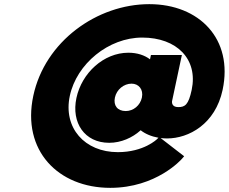

<svg xmlns="http://www.w3.org/2000/svg" viewBox="-20 -875 1102 925"><path d="M753.8 -209.9C763.8 -208.7 774.2 -208 784.7 -208C889.5 -208 1017.4 -277.3 1052.5 -442C1104.6 -687.3 940.1 -855 699.2 -855C448.2 -855 196.2 -676.2 140.3 -413C84.3 -149.8 260.1 30 511.1 30C733.4 30 853.9 -106.9 856.4 -109.8L867.2 -122.2ZM743.4 -211.4 736.3 -204.5C736.3 -204.5 673.4 -142 547.7 -142C387.9 -142 283.6 -259.1 316.3 -413C349.1 -567.5 503 -694 665 -694C832.9 -694 934.7 -589.1 903.5 -442C888.1 -369.9 871.2 -359 838.8 -359C806.6 -359 808.4 -382.8 808.7 -386.8L856.2 -610H707.2L702.7 -589.2C676.8 -608.8 641.5 -621 598.5 -621C479.3 -621 373.7 -523 348.2 -403C322.8 -283.9 387.2 -187 506.2 -187C563.6 -187 617.9 -211.8 655.9 -245.9L656.7 -246.7L657.5 -247.6C678.9 -230.5 709.4 -217.3 743.4 -211.4ZM533.6 -405C541.8 -443.9 577 -472 613.8 -472C648.4 -472 671.9 -444 663.6 -405C655.5 -366.9 622.6 -340 585.8 -340C545.7 -340 525.5 -366.9 533.6 -405Z"/></svg>

Font: Hussar Nova
Style: 96
Weight: 700
Foundry: Cannot Into Space Fonts
Version: Version 0.99